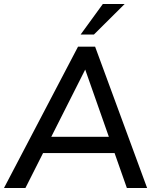

<svg xmlns="http://www.w3.org/2000/svg" viewBox="-29 -947 790 967"><path d="M99 0H-9L364 -712H450L712 0H610L387 -634H419ZM142 -176 186 -258H556L586 -176ZM444 -773H377L489 -927H599Z"/></svg>

Font: Muli SemiBold
Style: Italic
Weight: 600
Italic angle: -4.541°
Designer: Vernon Adams
Foundry: Vernon Adams
Version: Version 2.100; ttfautohint (v1.8.1.43-b0c9)